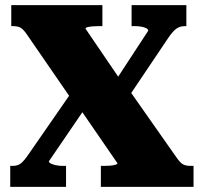

<svg xmlns="http://www.w3.org/2000/svg" viewBox="-20 -730 795 750"><path d="M24 -628V-710H380V-628H365Q354 -628 342 -627Q330 -626 322 -624Q314 -622 314 -618L459 -405L470 -399L668 -117Q683 -95 694 -88.5Q705 -82 725 -82H736V0H374V-82H389Q400 -82 411.5 -83Q423 -84 431 -86.5Q439 -89 439 -92L276 -329L265 -334L86 -594Q71 -616 60 -622Q49 -628 29 -628ZM20 0V-82H30Q50 -82 62.5 -92.5Q75 -103 92 -128L277 -395L343 -352L171 -100Q171 -95 179 -91Q187 -87 199.5 -84.5Q212 -82 223 -82H238V0ZM478 -345 423 -402 559 -610Q559 -616 551 -620Q543 -624 531 -626Q519 -628 507 -628H494V-710H708V-628H703Q683 -628 669 -618Q655 -608 638 -583Z"/></svg>

Font: Roboto Serif ExtraBold
Style: Regular
Weight: 800
Designer: Greg Gazdowicz
Foundry: Commercial Type
Version: Version 1.008